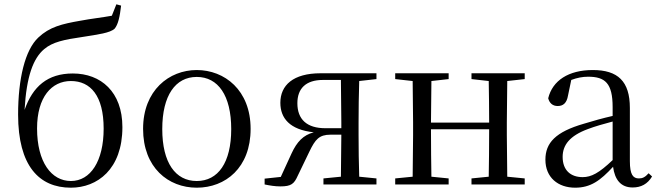

<svg xmlns="http://www.w3.org/2000/svg" viewBox="-20 -856 3056 891"><path d="M309 -16C219 -16 152 -103 152 -260C152 -406 220 -480 309 -480C400 -480 461 -412 461 -259C461 -108 400 -16 309 -16ZM309 15C431 15 548 -70 548 -266C548 -430 448 -515 318 -515C201 -515 132 -455 94 -346C103 -504 135 -586 185 -628C224 -661 276 -672 366 -685C435 -696 491 -703 512 -723C528 -742 536 -778 542 -830L520 -836L499 -783C456 -775 401 -769 354 -760C267 -745 210 -731 158 -682C96 -624 64 -490 64 -324C64 -87 161 15 309 15Z M893 15C1026 15 1143 -77 1143 -258C1143 -438 1022 -531 893 -531C765 -531 644 -437 644 -258C644 -78 761 15 893 15ZM893 -16C794 -16 733 -101 733 -257C733 -413 794 -499 893 -499C992 -499 1053 -413 1053 -257C1053 -101 992 -16 893 -16Z M1481 0H1727V-28L1647 -36C1645 -92 1644 -174 1644 -229V-288C1644 -342 1645 -424 1647 -480L1727 -489V-516H1468C1340 -516 1281 -460 1281 -379C1281 -308 1324 -254 1436 -242C1387 -229 1358 -198 1333 -144L1283 -35L1208 -27V0C1232 5 1256 9 1281 9C1332 9 1345 -3 1362 -41L1416 -153C1443 -209 1461 -231 1514 -231H1564L1562 -36L1481 -28ZM1564 -261H1490C1404 -261 1360 -302 1360 -377C1360 -445 1399 -485 1479 -485H1562L1564 -288Z M2168 -489 2248 -480C2249 -426 2250 -346 2250 -287H1980L1982 -480L2062 -489V-516H1814V-489L1895 -480L1897 -288V-229L1895 -36L1814 -28V0H2062V-28L1982 -36C1981 -92 1980 -177 1980 -256H2250C2250 -177 2249 -92 2248 -36L2168 -28V0H2415V-28L2334 -36L2332 -229V-288L2334 -480L2415 -489V-516H2168Z M2916 14C2955 14 2985 -2 3006 -37L2990 -52C2974 -34 2962 -28 2945 -28C2918 -28 2903 -45 2903 -108V-355C2903 -479 2847 -531 2731 -531C2618 -531 2544 -482 2524 -400C2530 -377 2545 -364 2568 -364C2593 -364 2610 -377 2616 -413L2631 -485C2658 -495 2683 -500 2709 -500C2788 -500 2823 -470 2823 -359V-318C2779 -308 2732 -295 2690 -282C2558 -244 2511 -193 2511 -115C2511 -32 2570 15 2649 15C2721 15 2766 -18 2825 -82C2833 -22 2861 14 2916 14ZM2823 -113C2760 -53 2724 -34 2684 -34C2628 -34 2591 -66 2591 -128C2591 -183 2624 -226 2708 -257C2742 -270 2782 -281 2823 -292Z"/></svg>

Font: Harano Aji Mincho KR
Style: Regular
Weight: 400
Foundry: Masamichi Hosoda
Version: HaranoAjiMinchoKR-Regular version 20230610;ttx 4.39.4